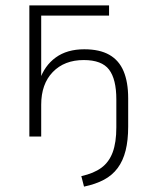

<svg xmlns="http://www.w3.org/2000/svg" viewBox="-20 -507 552 713"><path d="M292 186 282 147Q328 137 356.5 116Q385 95 398.5 58.5Q412 22 412 -34V-138Q412 -213 385 -248.5Q358 -284 291 -284Q219 -284 176 -239.5Q133 -195 133 -118V0H89V-487H385V-449H133V-209H127Q145 -263 187 -293.5Q229 -324 293 -324Q350 -324 386 -303.5Q422 -283 439 -242.5Q456 -202 456 -142V-37Q456 14 446.5 52Q437 90 417 117Q397 144 366 160.5Q335 177 292 186Z"/></svg>

Font: Nunito Sans 10pt SemiCondensed ExtraLight
Style: Regular
Weight: 250
Width: 4
Designer: Vernon Adams
Foundry: Vernon Adams
Version: Version 3.101;gftools[0.9.27]